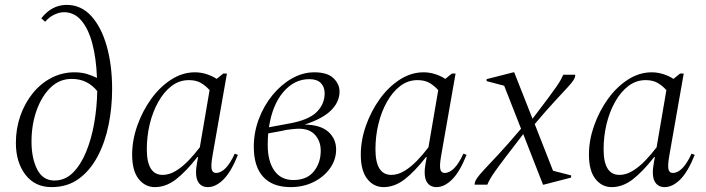

<svg xmlns="http://www.w3.org/2000/svg" viewBox="-20 -756 2889 786"><path d="M191 10Q123 10 84 -41Q45 -92 45 -171Q45 -229 63 -281Q81 -333 113.5 -373.5Q146 -414 190 -437Q234 -460 285 -460Q314 -460 336.5 -453Q359 -446 377 -437Q374 -517 358 -577.5Q342 -638 313 -672Q284 -706 242 -706Q223 -706 202 -696Q181 -686 165 -667L149 -681Q192 -736 253 -736Q312 -736 353.5 -690.5Q395 -645 417 -567Q439 -489 439 -392Q439 -316 424.5 -244.5Q410 -173 379.5 -115.5Q349 -58 302.5 -24Q256 10 191 10ZM109 -176Q109 -109 132 -63Q155 -17 203 -17Q246 -17 278 -48.5Q310 -80 332 -133Q354 -186 365.5 -251Q377 -316 378 -383Q359 -407 333 -420Q307 -433 273 -433Q224 -433 187.5 -398Q151 -363 130 -304.5Q109 -246 109 -176Z M614 10Q574 10 547.5 -23.5Q521 -57 521 -123Q521 -182 542 -241.5Q563 -301 598.5 -350.5Q634 -400 680.5 -430Q727 -460 778 -460Q802 -460 825.5 -452.5Q849 -445 867 -433L894 -455H909L850 -119Q843 -79 846.5 -63.5Q850 -48 864 -48Q905 -48 941 -127L954 -122Q926 -52 894.5 -21Q863 10 831 10Q802 10 789.5 -14.5Q777 -39 787 -92L791 -113H788Q741 -53 700 -21.5Q659 10 614 10ZM581 -145Q581 -40 646 -40Q673 -40 700 -56.5Q727 -73 751.5 -98.5Q776 -124 798 -153L838 -387Q821 -406 801.5 -417Q782 -428 753 -428Q714 -428 682.5 -404Q651 -380 628 -339Q605 -298 593 -248Q581 -198 581 -145Z M1356 -144Q1356 -102 1331 -67Q1306 -32 1264 -11Q1222 10 1170 10Q1096 10 1057.5 -32Q1019 -74 1019 -155Q1019 -214 1039.5 -268.5Q1060 -323 1095 -366Q1130 -409 1174.5 -434.5Q1219 -460 1267 -460Q1320 -460 1345 -436Q1370 -412 1370 -381Q1370 -339 1335.5 -304.5Q1301 -270 1227 -246Q1292 -245 1324 -216.5Q1356 -188 1356 -144ZM1246 -432Q1185 -432 1140 -379.5Q1095 -327 1081 -235L1162 -250Q1242 -264 1275.5 -296.5Q1309 -329 1309 -374Q1309 -400 1293.5 -416Q1278 -432 1246 -432ZM1181 -19Q1236 -19 1264.5 -54Q1293 -89 1293 -139Q1293 -177 1270.5 -203Q1248 -229 1204 -229Q1193 -229 1179 -227.5Q1165 -226 1150 -224Q1140 -221 1116.5 -217Q1093 -213 1078 -210Q1076 -187 1076 -162Q1076 -96 1103 -57.5Q1130 -19 1181 -19Z M1550 10Q1510 10 1483.5 -23.5Q1457 -57 1457 -123Q1457 -182 1478 -241.5Q1499 -301 1534.5 -350.5Q1570 -400 1616.5 -430Q1663 -460 1714 -460Q1738 -460 1761.5 -452.5Q1785 -445 1803 -433L1830 -455H1845L1786 -119Q1779 -79 1782.5 -63.5Q1786 -48 1800 -48Q1841 -48 1877 -127L1890 -122Q1862 -52 1830.5 -21Q1799 10 1767 10Q1738 10 1725.5 -14.5Q1713 -39 1723 -92L1727 -113H1724Q1677 -53 1636 -21.5Q1595 10 1550 10ZM1517 -145Q1517 -40 1582 -40Q1609 -40 1636 -56.5Q1663 -73 1687.5 -98.5Q1712 -124 1734 -153L1774 -387Q1757 -406 1737.5 -417Q1718 -428 1689 -428Q1650 -428 1618.5 -404Q1587 -380 1564 -339Q1541 -298 1529 -248Q1517 -198 1517 -145Z M1923 0Q1923 -12 1932 -25.5Q1941 -39 1962 -61.5Q1983 -84 2020 -123.5Q2057 -163 2113 -229L2044 -405L1972 -424V-432L2082 -460H2085L2160 -270Q2200 -322 2223 -353Q2246 -384 2258 -401.5Q2270 -419 2275.5 -429Q2281 -439 2286 -450H2335Q2335 -439 2327.5 -427.5Q2320 -416 2301.5 -396Q2283 -376 2250.5 -341Q2218 -306 2169 -248L2244 -57L2318 -38V-29L2206 0H2203L2122 -207Q2075 -146 2048 -110.5Q2021 -75 2007 -55Q1993 -35 1986.5 -23.5Q1980 -12 1975 0Z M2484 10Q2444 10 2417.5 -23.5Q2391 -57 2391 -123Q2391 -182 2412 -241.5Q2433 -301 2468.5 -350.5Q2504 -400 2550.5 -430Q2597 -460 2648 -460Q2672 -460 2695.5 -452.5Q2719 -445 2737 -433L2764 -455H2779L2720 -119Q2713 -79 2716.5 -63.5Q2720 -48 2734 -48Q2775 -48 2811 -127L2824 -122Q2796 -52 2764.5 -21Q2733 10 2701 10Q2672 10 2659.5 -14.5Q2647 -39 2657 -92L2661 -113H2658Q2611 -53 2570 -21.5Q2529 10 2484 10ZM2451 -145Q2451 -40 2516 -40Q2543 -40 2570 -56.5Q2597 -73 2621.5 -98.5Q2646 -124 2668 -153L2708 -387Q2691 -406 2671.5 -417Q2652 -428 2623 -428Q2584 -428 2552.5 -404Q2521 -380 2498 -339Q2475 -298 2463 -248Q2451 -198 2451 -145Z"/></svg>

Font: Spectral Light
Style: Italic
Weight: 300
Italic angle: -10°
Designer: Jean-Baptiste Levee
Foundry: Production Type
Version: Version 2.001